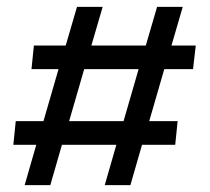

<svg xmlns="http://www.w3.org/2000/svg" viewBox="-20 -541 614 561"><path d="M514 -521 481 -408H552L544 -339H460L416 -187H499L492 -118H395L361 0H286L320 -118H161L127 0H52L86 -118H19L26 -187H107L151 -339H72L79 -408H172L205 -521H280L247 -408H406L439 -521ZM182 -187H341L385 -339H226Z"/></svg>

Font: Zilla Slab Medium
Style: Regular
Weight: 500
Designer: Typotheque.com
Foundry: Typotheque type foundry
Version: Version 1.1; 2017